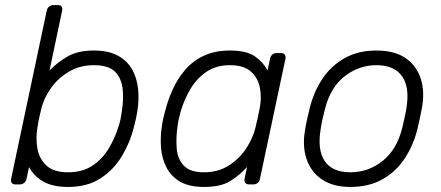

<svg xmlns="http://www.w3.org/2000/svg" viewBox="-20 -730 1745 760"><path d="M249 10Q187 10 149.5 -12.5Q112 -35 95 -69L85 -22Q83 -12 75.5 -6Q68 0 58 0H41Q31 0 26.5 -6Q22 -12 24 -22L165 -688Q167 -698 174.5 -704Q182 -710 192 -710H209Q219 -710 223.5 -704Q228 -698 226 -688L176 -451Q208 -484 248.5 -507Q289 -530 351 -530Q410 -530 447 -509.5Q484 -489 503 -455Q522 -421 526.5 -379Q531 -337 524 -293Q522 -278 518 -260Q514 -242 510 -227Q496 -169 464 -114.5Q432 -60 379.5 -25Q327 10 249 10ZM249 -48Q306 -48 345.5 -74Q385 -100 410.5 -142.5Q436 -185 450 -232Q455 -247 457.5 -260Q460 -273 462 -288Q470 -336 465.5 -378Q461 -420 435.5 -446Q410 -472 351 -472Q296 -472 252.5 -446Q209 -420 181.5 -381Q154 -342 144 -302Q140 -287 135 -263Q130 -239 128 -224Q121 -183 128 -142.5Q135 -102 163.5 -75Q192 -48 249 -48Z M787 10Q729 10 693 -11Q657 -32 639 -67Q621 -102 617.5 -145Q614 -188 621 -232Q623 -247 626 -260Q629 -273 633 -288Q644 -332 663 -374.5Q682 -417 712 -452.5Q742 -488 786 -509Q830 -530 890 -530Q956 -530 989 -507Q1022 -484 1039 -451L1049 -498Q1051 -508 1058 -514Q1065 -520 1075 -520H1092Q1102 -520 1107 -514Q1112 -508 1110 -498L1009 -22Q1007 -12 1000 -6Q993 0 983 0H966Q956 0 951 -6Q946 -12 948 -22L958 -69Q927 -35 890 -12.5Q853 10 787 10ZM787 -48Q844 -48 886 -75Q928 -102 954.5 -142.5Q981 -183 991 -224Q995 -239 1000 -263Q1005 -287 1008 -302Q1016 -342 1009 -381Q1002 -420 974 -446Q946 -472 890 -472Q836 -472 797.5 -446Q759 -420 734 -378Q709 -336 695 -288Q691 -273 688 -260Q685 -247 683 -232Q676 -184 679.5 -142Q683 -100 708 -74Q733 -48 787 -48Z M1367 10Q1298 10 1254 -20Q1210 -50 1193 -102Q1176 -154 1188 -218Q1190 -233 1196 -260Q1202 -287 1206 -302Q1222 -367 1256.5 -418.5Q1291 -470 1344.5 -500Q1398 -530 1470 -530Q1542 -530 1585.5 -500Q1629 -470 1645.5 -418.5Q1662 -367 1650 -302Q1647 -287 1641.5 -260Q1636 -233 1632 -218Q1616 -154 1581.5 -102Q1547 -50 1493.5 -20Q1440 10 1367 10ZM1367 -48Q1438 -48 1494.5 -93Q1551 -138 1572 -223Q1576 -238 1580.5 -260Q1585 -282 1588 -297Q1603 -383 1572 -427.5Q1541 -472 1470 -472Q1400 -472 1343.5 -427.5Q1287 -383 1266 -297Q1262 -282 1257 -260Q1252 -238 1250 -223Q1235 -138 1265 -93Q1295 -48 1367 -48Z"/></svg>

Font: Rubik Light
Style: Italic
Weight: 300
Italic angle: -12°
Designer: Hubert and Fischer
Foundry: Hubert and Fischer
Version: Version 2.300;gftools[0.9.30]